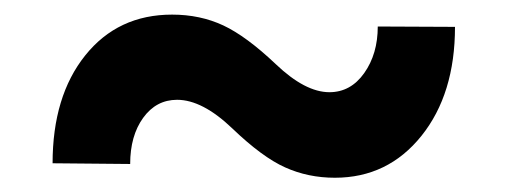

<svg xmlns="http://www.w3.org/2000/svg" viewBox="-20 -437 709 268"><path d="M615.1 -399.5Q615.1 -305.8 568.3 -247.4Q521.4 -188.9 447.4 -188.9Q410.1 -188.9 378.1 -203.3Q346.1 -217.6 304.3 -257.7Q262.5 -297.7 227.2 -297.7Q198 -297.7 179.8 -272.5Q161.7 -247.4 161.7 -208.1L53.4 -209.1Q53.4 -302.8 99 -359.7Q144.6 -416.6 220.2 -416.6Q259.4 -416.6 291.7 -401.5Q323.9 -386.4 365 -347.4Q406 -308.3 439.8 -308.3Q469.5 -308.3 488.4 -335Q507.3 -361.7 507.3 -400Z"/></svg>

Font: Vazir FD
Style: Bold
Weight: 700
Foundry: DejaVu fonts team - Redesigned by Saber Rastikerdar
Version: Version 21.10;October 20, 2019;FontCreator 12.0.0.2547 64-bi